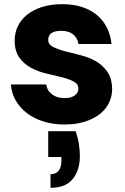

<svg xmlns="http://www.w3.org/2000/svg" viewBox="-20 -586 598 916"><path d="M341 40Q352 72 356.5 101.5Q361 131 361 158Q361 226 327 268Q293 310 221 310V245Q273 245 273 179V163H210V40ZM515 -162Q515 -126 499.5 -94.5Q484 -63 454.5 -40.5Q425 -18 383 -5Q341 8 289 8Q233 8 187 -6.5Q141 -21 107.5 -47Q74 -73 54.5 -107.5Q35 -142 32 -183H201Q204 -154 228 -136Q252 -118 287 -118Q320 -118 337 -131Q354 -144 354 -163Q354 -185 331.5 -197Q309 -209 275 -217.5Q241 -226 202 -235Q163 -244 129 -262Q95 -280 72.5 -311Q50 -342 50 -393Q50 -429 65 -460.5Q80 -492 109 -515.5Q138 -539 180 -552.5Q222 -566 277 -566Q331 -566 373 -552Q415 -538 444.5 -512.5Q474 -487 491 -452Q508 -417 512 -376H354Q350 -405 329 -422Q308 -439 272 -439Q210 -439 210 -396Q210 -374 232.5 -362.5Q255 -351 288.5 -342Q322 -333 361.5 -323.5Q401 -314 434.5 -295.5Q468 -277 491 -245.5Q514 -214 515 -162Z"/></svg>

Font: SVN-Poppins
Style: Bold
Weight: 700
Designer: Ninad Kale (Devanagari), Jonny Pinhorn (Latin)
Foundry: Indian Type Foundry
Version: Version 3.200;PS 1.000;hotconv 16.6.54;makeotf.lib2.5.65590